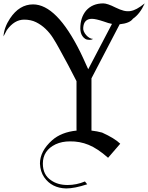

<svg xmlns="http://www.w3.org/2000/svg" viewBox="-26 -845 859 1114"><path d="M813.7 -825.3Q787.4 -804.7 768.2 -794.2Q748.9 -783.7 730.5 -780.8Q712.1 -777.9 691.8 -782.9Q671.6 -787.9 643.7 -801.6Q596.8 -825.3 573.2 -825.3Q510.5 -825.3 473.7 -783.7Q440 -743.2 440 -680.5Q440 -669.5 442.6 -657.6Q445.3 -645.8 452.1 -635.8Q458.9 -625.8 468.4 -619.7Q477.9 -613.7 491.6 -613.7Q508.4 -613.7 513.7 -620Q503.7 -618.9 493.2 -625.3Q482.6 -631.6 474.2 -641.1Q465.8 -650.5 460.8 -661.6Q455.8 -672.6 456.8 -683.2Q460 -735.8 507.4 -735.8Q529.5 -735.8 576.8 -720Q603.2 -710 623.7 -706.3L485.8 -443.2Q466.8 -485.8 455 -511.1Q443.2 -536.3 440 -542.6Q302.6 -819.5 165.8 -819.5Q86.3 -819.5 32.1 -737.9Q-2.1 -686.3 -5.8 -633.7L13.7 -670.5Q57.4 -731.1 114.2 -731.1Q153.2 -731.1 183.4 -716.1Q213.7 -701.1 238.4 -677.4Q263.2 -653.7 281.6 -624.5Q300 -595.3 315.8 -566.3Q343.7 -516.3 368.9 -468.7Q394.2 -421.1 417.9 -374.2Q417.9 -303.2 417.9 -254.2Q417.9 -205.8 417.9 -174.7Q417.9 -143.2 417.9 -125.3Q417.9 -108.4 417.9 -99.5Q417.9 -92.1 418.2 -89.7Q418.4 -87.4 418.4 -87.4Q330 -78.4 276.8 -31.6Q205.8 31.6 205.8 104.2Q207.9 151.1 230.5 183.7Q274.2 246.3 357.9 248.4Q406.3 248.4 480 224.2L466.8 207.9Q417.9 228.4 366.3 228.4Q308.9 228.4 271.1 201.6Q222.6 170 222.6 104.2Q222.6 27.9 296.8 -7.9Q333.7 -24.7 379.5 -24.7Q436.3 -25.8 488.4 -4.5Q540.5 16.8 601.1 70.5L671.6 -11.1Q639.5 -42.6 566.3 -75.8Q537.4 -83.7 504.7 -87.4V-390.5L668.4 -704.2Q726.8 -710 745.3 -736.3Q785.8 -763.7 813.7 -825.3ZM707.4 -777.9Q707.4 -776.8 706.3 -776.8Z"/></svg>

Font: MM Bagan
Style: Regular
Weight: 400
Designer: Khon Soe Zaw Thu
Version: Version 1.00 July 10, 2016, initial release